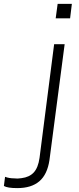

<svg xmlns="http://www.w3.org/2000/svg" viewBox="-183 -757 407 986"><path d="M-94 209Q-145 209 -163 198L-157 151Q-136 159 -109 159L-93 160L-73 158Q-32 153 -9.5 128.5Q13 104 20 54L95 -530H149L71 65Q60 139 19 174Q-22 209 -94 209ZM177 -663H103L113 -737H186Z"/></svg>

Font: Tanohe Sans Light
Style: Italic
Weight: 300
Designer: Village Type and Design LLC & Cristiano Sobral
Foundry: Cooper Hewitt Smithsonian Design Museum
Version: Version 1.00;September 29, 2021;FontCreator 13.0.0.2655 64-b